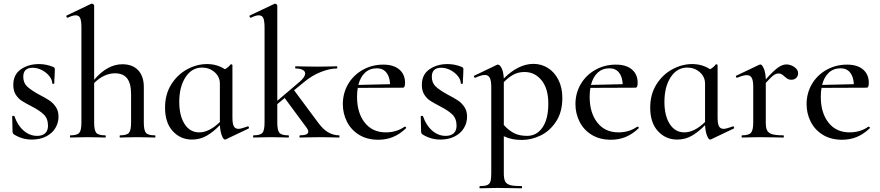

<svg xmlns="http://www.w3.org/2000/svg" viewBox="-20 -745 4765 1040"><path d="M193 -232Q228 -214 248 -200.5Q268 -187 282.5 -165.5Q297 -144 297 -113Q297 -80 280 -51.5Q263 -23 230 -6Q197 11 152 11Q99 11 54 -18Q48 -24 48 -30L46 -115Q46 -117 51.5 -117.5Q57 -118 58 -116Q75 -66 108 -37.5Q141 -9 181 -9Q209 -9 224.5 -23Q240 -37 240 -64Q240 -103 217 -125Q194 -147 151 -169Q118 -186 98.5 -198.5Q79 -211 65.5 -232Q52 -253 52 -285Q52 -341 93 -369.5Q134 -398 191 -398Q230 -398 267 -383Q277 -379 277 -371L276 -337Q274 -311 274 -293Q274 -291 268.5 -291Q263 -291 263 -293Q263 -313 247 -333Q231 -353 206.5 -365.5Q182 -378 157 -378Q106 -378 106 -329Q106 -296 127.5 -276Q149 -256 193 -232Z M819 0Q795 0 781 -1L724 -2L669 -1Q654 0 630 0Q628 0 628 -6Q628 -12 630 -12Q667 -12 678.5 -25.5Q690 -39 690 -81V-235Q690 -293 668.5 -320.5Q647 -348 602 -348Q573 -348 543.5 -334Q514 -320 490 -295V-81Q490 -39 501.5 -25.5Q513 -12 550 -12Q553 -12 553 -6Q553 0 550 0Q526 0 512 -1L455 -2L400 -1Q385 0 361 0Q359 0 359 -6Q359 -12 361 -12Q398 -12 409.5 -25.5Q421 -39 421 -81V-595Q421 -631 414.5 -646.5Q408 -662 390 -662Q373 -662 347 -649H346Q342 -649 340 -654Q338 -659 341 -661L475 -725H478Q482 -725 486 -721.5Q490 -718 490 -715V-313Q562 -397 643 -397Q698 -397 728.5 -364.5Q759 -332 759 -274V-81Q759 -39 770.5 -25.5Q782 -12 819 -12Q822 -12 822 -6Q822 0 819 0Z M1323 -61Q1326 -61 1328 -56Q1330 -51 1327 -49L1203 10Q1201 11 1198 11Q1190 11 1181.5 -11Q1173 -33 1171 -67Q1136 -31 1100 -10Q1064 11 1020 11Q958 11 916 -34.5Q874 -80 874 -162Q874 -234 907.5 -287.5Q941 -341 993.5 -369.5Q1046 -398 1101 -398Q1156 -398 1198 -370Q1216 -379 1229 -396Q1230 -397 1232 -397Q1234 -397 1236.5 -395.5Q1239 -394 1239 -393V-108Q1239 -75 1246.5 -61Q1254 -47 1272 -47Q1285 -47 1321 -60ZM1171 -84V-292Q1171 -329 1142.5 -354Q1114 -379 1075 -379Q1019 -379 985 -327Q951 -275 951 -193Q951 -118 980 -73Q1009 -28 1059 -28Q1113 -28 1171 -84Z M1817 0Q1792 0 1778 -1L1722 -2L1649 -1Q1633 0 1605 0Q1602 0 1602 -6Q1602 -12 1605 -12Q1650 -12 1650 -32Q1650 -41 1641 -53L1522 -214L1482 -181V-81Q1482 -39 1493.5 -25.5Q1505 -12 1542 -12Q1545 -12 1545 -6Q1545 0 1542 0Q1518 0 1504 -1L1447 -2L1392 -1Q1377 0 1353 0Q1351 0 1351 -6Q1351 -12 1353 -12Q1390 -12 1401.5 -25.5Q1413 -39 1413 -81V-595Q1413 -631 1406.5 -646.5Q1400 -662 1382 -662Q1365 -662 1339 -649H1338Q1334 -649 1332 -654Q1330 -659 1333 -661L1466 -724L1470 -725Q1474 -725 1478 -721.5Q1482 -718 1482 -715V-199L1603 -302Q1633 -328 1633 -347Q1633 -359 1619.5 -366.5Q1606 -374 1581 -374Q1579 -374 1579 -380Q1579 -386 1581 -386Q1609 -386 1624 -385L1699 -384L1768 -385Q1781 -386 1805 -386Q1807 -386 1807 -380Q1807 -374 1805 -374Q1766 -374 1717.5 -355Q1669 -336 1624 -298L1573 -256L1703 -81Q1730 -44 1758 -28Q1786 -12 1817 -12Q1819 -12 1819 -6Q1819 0 1817 0Z M2173 -59Q2176 -59 2179 -55.5Q2182 -52 2179 -50Q2144 -17 2107.5 -2.5Q2071 12 2029 12Q1969 12 1925.5 -14.5Q1882 -41 1859.5 -85.5Q1837 -130 1837 -181Q1837 -240 1865.5 -289Q1894 -338 1944.5 -366.5Q1995 -395 2056 -395Q2112 -395 2143 -368.5Q2174 -342 2174 -296Q2174 -270 2163 -270L1918 -269Q1914 -249 1914 -220Q1914 -134 1955.5 -81Q1997 -28 2070 -28Q2128 -28 2172 -59ZM1921 -285 2093 -289Q2091 -330 2072.5 -352.5Q2054 -375 2021 -375Q1983 -375 1957.5 -351.5Q1932 -328 1921 -285Z M2406 -232Q2441 -214 2461 -200.5Q2481 -187 2495.5 -165.5Q2510 -144 2510 -113Q2510 -80 2493 -51.5Q2476 -23 2443 -6Q2410 11 2365 11Q2312 11 2267 -18Q2261 -24 2261 -30L2259 -115Q2259 -117 2264.5 -117.5Q2270 -118 2271 -116Q2288 -66 2321 -37.5Q2354 -9 2394 -9Q2422 -9 2437.5 -23Q2453 -37 2453 -64Q2453 -103 2430 -125Q2407 -147 2364 -169Q2331 -186 2311.5 -198.5Q2292 -211 2278.5 -232Q2265 -253 2265 -285Q2265 -341 2306 -369.5Q2347 -398 2404 -398Q2443 -398 2480 -383Q2490 -379 2490 -371L2489 -337Q2487 -311 2487 -293Q2487 -291 2481.5 -291Q2476 -291 2476 -293Q2476 -313 2460 -333Q2444 -353 2419.5 -365.5Q2395 -378 2370 -378Q2319 -378 2319 -329Q2319 -296 2340.5 -276Q2362 -256 2406 -232Z M3026 -215Q3026 -138 2992 -86.5Q2958 -35 2908 -11Q2858 13 2808 13Q2779 13 2756 8.5Q2733 4 2709 -7V194Q2709 224 2716.5 238Q2724 252 2743.5 257.5Q2763 263 2805 263Q2808 263 2808 269Q2808 275 2805 275Q2770 275 2750 274L2675 273L2619 274Q2605 275 2580 275Q2577 275 2577 269Q2577 263 2580 263Q2606 263 2619 257.5Q2632 252 2636.5 238Q2641 224 2641 194V-274Q2641 -308 2633 -323.5Q2625 -339 2606 -339Q2588 -339 2555 -324H2554Q2550 -324 2547.5 -328.5Q2545 -333 2549 -335L2670 -393Q2672 -395 2676 -395Q2688 -395 2697.5 -375Q2707 -355 2709 -320Q2788 -399 2870 -399Q2912 -399 2947.5 -377Q2983 -355 3004.5 -313Q3026 -271 3026 -215ZM2950 -184Q2950 -265 2913.5 -310Q2877 -355 2821 -355Q2788 -355 2761.5 -341Q2735 -327 2709 -300V-68Q2735 -39 2764 -24Q2793 -9 2835 -9Q2887 -9 2918.5 -54.5Q2950 -100 2950 -184Z M3433 -59Q3436 -59 3439 -55.5Q3442 -52 3439 -50Q3404 -17 3367.5 -2.5Q3331 12 3289 12Q3229 12 3185.5 -14.5Q3142 -41 3119.5 -85.5Q3097 -130 3097 -181Q3097 -240 3125.5 -289Q3154 -338 3204.5 -366.5Q3255 -395 3316 -395Q3372 -395 3403 -368.5Q3434 -342 3434 -296Q3434 -270 3423 -270L3178 -269Q3174 -249 3174 -220Q3174 -134 3215.5 -81Q3257 -28 3330 -28Q3388 -28 3432 -59ZM3181 -285 3353 -289Q3351 -330 3332.5 -352.5Q3314 -375 3281 -375Q3243 -375 3217.5 -351.5Q3192 -328 3181 -285Z M3951 -61Q3954 -61 3956 -56Q3958 -51 3955 -49L3831 10Q3829 11 3826 11Q3818 11 3809.5 -11Q3801 -33 3799 -67Q3764 -31 3728 -10Q3692 11 3648 11Q3586 11 3544 -34.5Q3502 -80 3502 -162Q3502 -234 3535.5 -287.5Q3569 -341 3621.5 -369.5Q3674 -398 3729 -398Q3784 -398 3826 -370Q3844 -379 3857 -396Q3858 -397 3860 -397Q3862 -397 3864.5 -395.5Q3867 -394 3867 -393V-108Q3867 -75 3874.5 -61Q3882 -47 3900 -47Q3913 -47 3949 -60ZM3799 -84V-292Q3799 -329 3770.5 -354Q3742 -379 3703 -379Q3647 -379 3613 -327Q3579 -275 3579 -193Q3579 -118 3608 -73Q3637 -28 3687 -28Q3741 -28 3799 -84Z M4303 -349Q4303 -333 4293 -323Q4283 -313 4266 -313Q4256 -313 4249 -316.5Q4242 -320 4237 -324.5Q4232 -329 4230 -330Q4222 -338 4214.5 -342.5Q4207 -347 4196 -347Q4184 -347 4170.5 -337.5Q4157 -328 4128 -296V-81Q4128 -52 4135.5 -38Q4143 -24 4163 -18Q4183 -12 4223 -12Q4226 -12 4226 -6Q4226 0 4223 0Q4190 0 4170 -1L4094 -2L4038 -1Q4024 0 3999 0Q3997 0 3997 -6Q3997 -12 3999 -12Q4036 -12 4048 -26Q4060 -40 4060 -81V-275Q4060 -308 4052 -323Q4044 -338 4025 -338Q4007 -338 3973 -324H3971Q3968 -324 3966.5 -329Q3965 -334 3968 -335L4092 -394Q4096 -396 4098 -396Q4108 -396 4117.5 -373.5Q4127 -351 4128 -315Q4169 -361 4193.5 -378.5Q4218 -396 4240 -396Q4262 -396 4282.5 -382Q4303 -368 4303 -349Z M4685 -59Q4688 -59 4691 -55.5Q4694 -52 4691 -50Q4656 -17 4619.5 -2.5Q4583 12 4541 12Q4481 12 4437.5 -14.5Q4394 -41 4371.5 -85.5Q4349 -130 4349 -181Q4349 -240 4377.5 -289Q4406 -338 4456.5 -366.5Q4507 -395 4568 -395Q4624 -395 4655 -368.5Q4686 -342 4686 -296Q4686 -270 4675 -270L4430 -269Q4426 -249 4426 -220Q4426 -134 4467.5 -81Q4509 -28 4582 -28Q4640 -28 4684 -59ZM4433 -285 4605 -289Q4603 -330 4584.5 -352.5Q4566 -375 4533 -375Q4495 -375 4469.5 -351.5Q4444 -328 4433 -285Z"/></svg>

Font: Cormorant Infant Medium
Style: Regular
Weight: 500
Designer: Christian Thalmann (Catharsis Fonts)
Version: Version 3.000